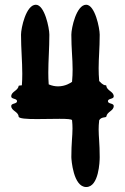

<svg xmlns="http://www.w3.org/2000/svg" viewBox="-20 -783 520 799"><path d="M276.9 -129.3C276.9 -119.9 284.7 -4.7 338.7 -4.7C391.6 -4.7 394.9 -111.2 394.9 -129.3C394.9 -186.7 390.5 -213.6 390.5 -244.5C390.5 -256 391.1 -268.1 392.8 -282.6C401.5 -298 421.6 -292.5 422.5 -298C425.8 -319 453.3 -321.2 453.3 -342.1C453.3 -354.2 429.1 -349.8 429.1 -362C429.1 -374.1 453.3 -369.7 453.3 -381.8C453.3 -402.7 424.7 -404.9 422.5 -425.9C422.2 -428.2 421.4 -428.2 419.6 -428.2C416.1 -428.2 408.7 -428.3 392.8 -445.7C391.1 -465 390.5 -482.2 390.5 -498.7C390.5 -542.6 394.9 -581.3 394.9 -638.7C394.9 -666.2 375.1 -763.3 338.7 -763.3C297.9 -763.3 276.9 -666.2 276.9 -638.7C276.9 -579.4 282.2 -540 282.2 -494.1C282.2 -478.1 281.5 -461.2 279.8 -442.4C274.2 -438.2 251.9 -423.6 221.6 -423.6C209.7 -423.6 196.5 -425.9 182.7 -431.9C181.5 -448.3 181 -464.5 181 -480.7C181 -531 185.4 -581.3 185.4 -638.7C185.4 -666.2 165.6 -763.3 129.2 -763.3C88.4 -763.3 67.5 -666.2 67.5 -638.7C67.5 -579.4 72.7 -527.9 72.7 -475.8C72.7 -460 72.2 -444.1 71 -428C62.6 -427.4 57.6 -426.7 57.5 -425.9C55.3 -404.9 26.7 -402.7 26.7 -381.8C26.7 -369.7 50.9 -374.1 50.9 -362C50.9 -349.8 26.7 -354.2 26.7 -342.1C26.7 -321.2 56 -319.2 57.5 -298C58.2 -289.3 92.1 -287.5 133.3 -287.5C164.4 -287.5 199.5 -288.5 227.6 -288.5C257.2 -288.5 279 -287.4 279.9 -282.6C281.2 -269.6 281.7 -258.5 281.7 -248.1C281.7 -215.6 276.9 -188.9 276.9 -129.3Z"/></svg>

Font: Chromatic Etruscan
Style: Regular
Weight: 400
Version: Version 000.910